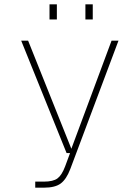

<svg xmlns="http://www.w3.org/2000/svg" viewBox="-20 -718 640 888"><path d="M143 150V122H183Q226 122 246 107Q266 92 281 52L304 -10H288L78 -530H110L310 -30L496 -530H528L305 64Q287 111 261 130.5Q235 150 183 150ZM209 -628V-698H243V-628ZM375 -628V-698H409V-628Z"/></svg>

Font: Geist Mono Thin
Style: Regular
Weight: 100
Monospace: yes
Designer: Basement.studio, Andrés Briganti, Mateo Zaragoza
Foundry: Basement.studio, Vercel, Andrés Briganti, Guido Ferreyra, Mateo Zaragoza
Version: Version 1.500; ttfautohint (v1.8.4.7-5d5b)